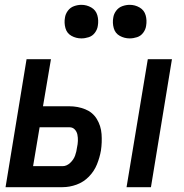

<svg xmlns="http://www.w3.org/2000/svg" viewBox="-20 -775 760 795"><path d="M504 0H605L692 -530H592ZM3 0H239Q268 0 297 -10.5Q326 -21 348 -43.5Q370 -66 381.5 -94.5Q393 -123 398 -152Q403 -186 400.5 -220Q398 -254 381 -282Q364 -310 333 -322.5Q302 -335 267 -335H158L191 -530H90ZM117 -87 144 -248H268Q281 -248 289.5 -239Q298 -230 300.5 -217.5Q303 -205 302.5 -191.5Q302 -178 299 -165Q297 -148 291 -131Q285 -114 270.5 -100.5Q256 -87 239 -87ZM517 -616Q532 -616 547.5 -621Q563 -626 573 -639.5Q583 -653 585 -668Q589 -691 583 -712Q577 -733 558 -744Q539 -755 517 -755Q502 -755 486.5 -749.5Q471 -744 461 -730.5Q451 -717 449 -702Q445 -680 451 -658.5Q457 -637 476 -626.5Q495 -616 517 -616ZM317 -616Q332 -616 347.5 -621Q363 -626 373 -639.5Q383 -653 385 -668Q389 -691 383 -712Q377 -733 358 -744Q339 -755 317 -755Q302 -755 286.5 -749.5Q271 -744 261 -730.5Q251 -717 249 -702Q245 -680 251 -658.5Q257 -637 276 -626.5Q295 -616 317 -616Z"/></svg>

Font: Iosevka Sparkle Medium
Style: Italic
Weight: 500
Italic angle: -9°
Designer: Belleve Invis
Foundry: Belleve Invis
Version: Version 4.5.0; ttfautohint (v1.8.3)